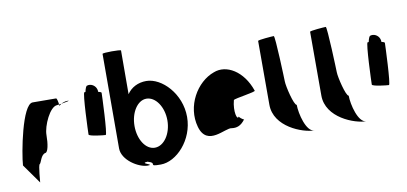

<svg xmlns="http://www.w3.org/2000/svg" viewBox="-73 -1030 2708 1277"><g transform="rotate(-10 1281.0 -391.0)"><path d="M18 -145 111 -14C111 -6 119 -135 130 -135C140 -142 148 -194 178 -201C197 -201 207 -258 207 -318C207 -378 262 -501 312 -501C312 -501 317 -502 325 -503C323 -520 318 -546 312 -546C312 -546 207 -547 154 -547C83 -547 23 -225 18 -145ZM325 -503C326 -498 326 -494 326 -491C326 -494 332 -500 341 -505C335 -504 330 -504 325 -503ZM341 -505C371 -510 410 -517 383 -517C367 -517 352 -511 341 -505Z M483 -272C483 -260 582 -249 595 -249C607 -249 617 -518 617 -530C617 -534 608 -538 595 -541C596 -548 595 -556 591 -564C581 -588 553 -602 530 -594C524 -594 517 -578 512 -554H505C492 -554 483 -284 483 -272Z M667 -146C667 -66 774 0 835 0C889 0 775 -23 838 -26C908 -6 827 8 922 8C1028 8 1149 -118 1149 -274C1149 -430 1028 -556 922 -556C867 -556 820 -532 792 -490L793 -785C793 -792 668 -792 668 -784ZM794 -274C794 -366 843 -440 903 -440C964 -440 1016 -366 1016 -274C1016 -184 965 -109 903 -109C841 -109 794 -184 794 -274Z M1208 -196C1249 -52 1388 -160 1429 -148C1461 -144 1490 -152 1519 -191C1511 -193 1486 -212 1488 -217C1474 -188 1455 -257 1475 -330C1483 -340 1632 -358 1622 -368C1575 -506 1464 -570 1376 -535C1257 -493 1167 -341 1208 -196ZM1488 -217C1488 -217 1488 -218 1488 -218C1488 -218 1488 -217 1488 -217ZM1520 -192 1519 -191C1521 -191 1521 -191 1520 -190Z M1702 -258C1702 -108 1888 -38 1968 -38C1912 -38 1881 -167 1881 -226C1862 -227 1830 -361 1830 -394C1830 -401 1820 -703 1810 -703C1800 -703 1702 -696 1702 -689Z M2053 -258C2053 -108 2239 -38 2319 -38C2263 -38 2232 -167 2232 -226C2213 -227 2181 -361 2181 -394C2181 -401 2171 -703 2161 -703C2151 -703 2053 -696 2053 -689Z M2396 -272C2396 -260 2495 -249 2508 -249C2520 -249 2530 -518 2530 -530C2530 -534 2521 -538 2508 -541C2509 -548 2508 -556 2504 -564C2494 -588 2466 -602 2443 -594C2437 -594 2430 -578 2425 -554H2418C2405 -554 2396 -284 2396 -272Z"/></g></svg>

Font: Ampere
Style: SCSuCnd
Weight: 400
Version: Version 1